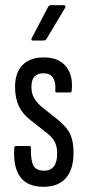

<svg xmlns="http://www.w3.org/2000/svg" viewBox="-20 -713 333 739"><path d="M147 6Q86 6 58 -32Q30 -70 35 -143Q35 -151 42 -151H93Q99 -151 99 -144Q98 -96 108.5 -76Q119 -56 149 -56Q200 -56 200 -122Q200 -148 191.5 -165.5Q183 -183 163 -199L97 -251Q66 -275 52 -305.5Q38 -336 38 -379Q38 -433 66.5 -462.5Q95 -492 149 -492Q205 -492 233.5 -458Q262 -424 256 -365Q256 -357 249 -357H199Q197 -357 194.5 -358Q192 -359 193 -367Q195 -397 184 -414Q173 -431 147 -431Q101 -431 101 -379Q101 -354 110.5 -337Q120 -320 139 -303L204 -251Q238 -223 250.5 -196Q263 -169 263 -125Q263 -61 233.5 -27.5Q204 6 147 6ZM106 -557Q102 -557 101 -559.5Q100 -562 102 -566L165 -686Q168 -693 175 -693H225Q230 -693 231.5 -690Q233 -687 230 -682L159 -563Q155 -557 146 -557Z"/></svg>

Font: Sofia Sans Extra Condensed
Style: Regular
Weight: 400
Designer: Botio Nikoltchev, Ani Petrova
Foundry: lettersoup
Version: Version 4.101